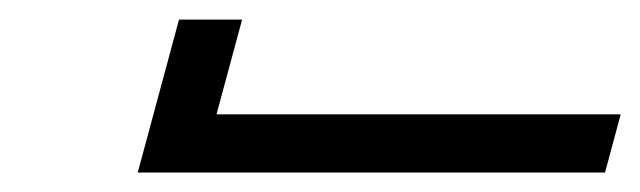

<svg xmlns="http://www.w3.org/2000/svg" viewBox="-20 -940 650 195"><path d="M594.5 -764.8H119.9L161.8 -920.1H225.9L199.9 -823.9H610.4Z"/></svg>

Font: Arian Grqi
Style: Italic
Weight: 400
Italic angle: -15°
Designer: Ruben Hakobyan (Tarumian)
Foundry: Ruben Hakobyan (Tarumian)
Version: Version 1.002